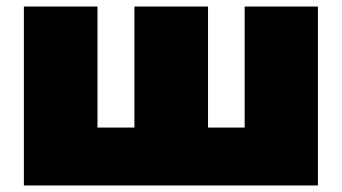

<svg xmlns="http://www.w3.org/2000/svg" viewBox="-20 -567 1045 587"><path d="M952 -547V0H53V-547H278V-177H391V-547H616V-177H728V-547Z"/></svg>

Font: Montserrat Alternates Black
Style: Regular
Weight: 900
Designer: Julieta Ulanovsky
Foundry: Julieta Ulanovsky
Version: Version 7.200